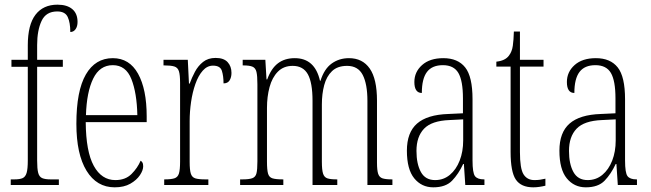

<svg xmlns="http://www.w3.org/2000/svg" viewBox="-20 -792 2785 822"><path d="M26 0V-24H41Q65 -24 77 -29.5Q89 -35 94 -52Q99 -69 99 -105V-506H29V-536H99V-598Q99 -686 132 -729Q165 -772 226 -772Q267 -772 289.5 -753Q312 -734 312 -698Q312 -679 303.5 -667Q295 -655 281 -655Q281 -695 270 -719Q259 -743 225 -743Q177 -743 158 -702.5Q139 -662 139 -599V-536H249V-506H139V-105Q139 -69 143.5 -52Q148 -35 160.5 -29.5Q173 -24 197 -24H232V0Z M471 10Q394 10 350.5 -61Q307 -132 307 -262Q307 -403 347.5 -473Q388 -543 463 -543Q534 -543 571 -476.5Q608 -410 608 -294V-269H347Q348 -143 381.5 -82Q415 -21 474 -21Q517 -21 543 -47Q569 -73 582 -104Q586 -102 589.5 -96.5Q593 -91 593 -80Q593 -63 579 -42Q565 -21 538 -5.5Q511 10 471 10ZM568 -299Q566 -394 542.5 -453.5Q519 -513 463 -513Q407 -513 379 -455.5Q351 -398 348 -299Z M683 0V-24H685Q712 -24 726.5 -28.5Q741 -33 746 -49Q751 -65 751 -100V-437Q751 -471 746 -487Q741 -503 726 -507.5Q711 -512 683 -512H680V-536H784L789 -434H792Q801 -459 814.5 -484.5Q828 -510 849.5 -527Q871 -544 903 -544Q938 -544 954.5 -526Q971 -508 971 -480Q971 -461 963 -448Q955 -435 937 -435Q937 -466 930 -488.5Q923 -511 892 -511Q867 -511 848 -489.5Q829 -468 816.5 -432.5Q804 -397 798 -355.5Q792 -314 792 -274V-99Q792 -64 797 -48.5Q802 -33 816 -28.5Q830 -24 859 -24H872V0Z M1008 0V-24H1018Q1046 -24 1060 -29Q1074 -34 1078 -50Q1082 -66 1082 -101V-431Q1082 -467 1078 -484Q1074 -501 1061 -506.5Q1048 -512 1021 -512H1019V-536H1116L1121 -452H1124Q1141 -499 1170 -521Q1199 -543 1242 -543Q1328 -543 1350 -446H1352Q1368 -497 1400 -520Q1432 -543 1474 -543Q1532 -543 1563 -498.5Q1594 -454 1594 -361V-96Q1594 -63 1599 -48Q1604 -33 1617.5 -28.5Q1631 -24 1658 -24H1660V0H1553V-360Q1553 -432 1533 -471Q1513 -510 1466 -510Q1425 -510 1401.5 -487.5Q1378 -465 1368 -427.5Q1358 -390 1358 -345V-100Q1358 -65 1363 -49Q1368 -33 1381.5 -28.5Q1395 -24 1421 -24H1424V0H1318V-360Q1318 -438 1298 -474Q1278 -510 1233 -510Q1194 -510 1169.5 -485Q1145 -460 1134 -419Q1123 -378 1123 -330V-100Q1123 -65 1127.5 -49Q1132 -33 1146.5 -28.5Q1161 -24 1191 -24H1193V0Z M1835 10Q1785 10 1753.5 -28.5Q1722 -67 1722 -147Q1722 -225 1765.5 -263Q1809 -301 1899 -304L1962 -307V-371Q1962 -446 1942.5 -479.5Q1923 -513 1876 -513Q1830 -513 1808 -484Q1786 -455 1786 -394Q1754 -394 1754 -441Q1754 -484 1787 -513.5Q1820 -543 1878 -543Q1940 -543 1971.5 -503.5Q2003 -464 2003 -367V-105Q2003 -52 2013.5 -38Q2024 -24 2052 -24H2054V0H1972L1966 -90H1963Q1943 -47 1915.5 -18.5Q1888 10 1835 10ZM1843 -21Q1879 -21 1906 -43.5Q1933 -66 1948 -104.5Q1963 -143 1963 -191V-281L1904 -278Q1828 -275 1795.5 -241Q1763 -207 1763 -146Q1763 -90 1782 -55.5Q1801 -21 1843 -21Z M2263 10Q2211 10 2188.5 -23Q2166 -56 2166 -142V-507H2105V-528Q2143 -532 2159 -554Q2172 -571 2175.5 -596Q2179 -621 2180 -657H2206V-536H2307V-507H2206V-141Q2206 -70 2221.5 -45.5Q2237 -21 2268 -21Q2281 -21 2291.5 -22.5Q2302 -24 2315 -27V3Q2303 6 2289.5 8Q2276 10 2263 10Z M2488 10Q2438 10 2406.5 -28.5Q2375 -67 2375 -147Q2375 -225 2418.5 -263Q2462 -301 2552 -304L2615 -307V-371Q2615 -446 2595.5 -479.5Q2576 -513 2529 -513Q2483 -513 2461 -484Q2439 -455 2439 -394Q2407 -394 2407 -441Q2407 -484 2440 -513.5Q2473 -543 2531 -543Q2593 -543 2624.5 -503.5Q2656 -464 2656 -367V-105Q2656 -52 2666.5 -38Q2677 -24 2705 -24H2707V0H2625L2619 -90H2616Q2596 -47 2568.5 -18.5Q2541 10 2488 10ZM2496 -21Q2532 -21 2559 -43.5Q2586 -66 2601 -104.5Q2616 -143 2616 -191V-281L2557 -278Q2481 -275 2448.5 -241Q2416 -207 2416 -146Q2416 -90 2435 -55.5Q2454 -21 2496 -21Z"/></svg>

Font: Noto Serif Hebrew ExtraCondensed ExtraLight
Style: Regular
Weight: 200
Width: 2
Designer: Monotype Design Team
Foundry: Monotype Imaging Inc.
Version: Version 2.004; ttfautohint (v1.8.4.7-5d5b)